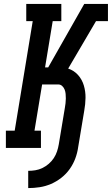

<svg xmlns="http://www.w3.org/2000/svg" viewBox="-20 -755 571 980"><path d="M124 205V117Q142 117 160.5 114Q179 111 196.5 102.5Q214 94 229 81Q244 68 254.5 52Q265 36 271 18Q277 0 280 -18L311 -204Q313 -216 314.5 -228Q316 -240 316 -252Q316 -264 315 -275.5Q314 -287 310 -297.5Q306 -308 297.5 -316Q289 -324 277 -324H195L156 -88H189V0H10V-88H55L147 -647H114V-735H293V-647H249L210 -411H226L410 -735H500L492 -685L500 -735H531V-647H470L328 -405Q358 -395 378.5 -372Q399 -349 408 -318.5Q417 -288 416.5 -255.5Q416 -223 410 -190L379 -4Q375 25 364.5 53.5Q354 82 336 107.5Q318 133 293 152.5Q268 172 240 184Q212 196 182.5 200.5Q153 205 124 205Z"/></svg>

Font: Iosevka Slab Semibold
Style: Italic
Weight: 600
Italic angle: -9°
Monospace: yes
Designer: Belleve Invis
Foundry: Belleve Invis
Version: Version 11.1.1; ttfautohint (v1.8.3)